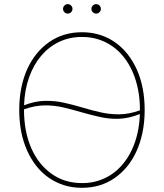

<svg xmlns="http://www.w3.org/2000/svg" viewBox="-20 -892 787 922"><path d="M72.4 0ZM373.6 9.9Q326.7 9.9 286.4 -3Q246.1 -16 212.9 -39.4Q179.7 -62.9 153.9 -95.7Q128.2 -128.6 110.4 -168.7Q72.4 -253.2 72.4 -363.6Q72.4 -421.9 82.7 -471.8Q93 -521.7 112 -562.7Q131 -603.7 157.5 -635.7Q183.9 -667.6 216.3 -690Q283.7 -737.2 373.6 -737.2Q420.5 -737.2 460.8 -724.3Q501.1 -711.3 534.1 -687.9Q567.1 -664.4 592.9 -631.6Q618.6 -598.7 636.7 -558.9Q674.7 -474.4 674.7 -363.6Q674.7 -305.4 664.2 -255.5Q653.8 -205.6 634.9 -164.6Q616.1 -123.6 589.7 -91.6Q563.2 -59.7 530.9 -37.3Q463.4 9.9 373.6 9.9ZM373.6 -12.8Q413.4 -12.4 449.2 -23.3Q485.1 -34.1 515.4 -54.5Q545.8 -74.9 570.3 -104.4Q594.8 -133.9 612.4 -170.8Q630 -207.7 640.1 -251.6Q650.2 -295.5 651.6 -344.5Q599.8 -323.5 551.8 -321.7L539.8 -321.4Q498.9 -321.4 458.8 -330.6Q436.1 -335.6 414.1 -341.3Q392 -346.9 370 -353.3Q348 -359.7 326.3 -365.6Q304.7 -371.4 282.7 -376.4Q241.1 -386 197.1 -386Q147 -385.7 95.2 -366.8Q95.2 -260.7 130 -180.8Q164.8 -101.9 227.6 -57.5Q289.8 -12.8 373.6 -12.8ZM554.3 -343Q600.9 -343.8 652 -362.2Q652.3 -414.8 643.1 -461.3Q633.9 -507.8 616.7 -547.1Q599.4 -586.3 574.8 -617.5Q550.1 -648.8 519 -670.3Q487.9 -691.8 451.2 -703.3Q414.4 -714.8 373.6 -714.5Q314.6 -714.8 264.7 -691.2Q214.8 -667.6 178.1 -624.5Q141.3 -581.3 119.7 -520.6Q98 -459.9 95.5 -386.4Q147.7 -406.6 195 -407.7H204.2Q225.5 -407.7 246.1 -405.5Q266.7 -403.4 286.9 -398.8Q309.3 -393.8 331.3 -388.1Q353.3 -382.5 375.7 -375.7Q397.7 -369 419.4 -363.3Q441.1 -357.6 463.4 -352.6Q505.3 -343 549.7 -343ZM305.4 -826.7Q296.2 -826.7 289.4 -833.5Q282.7 -840.2 282.7 -849.4Q282.7 -858.7 289.4 -865.4Q296.2 -872.2 305.4 -872.2Q314.6 -872.2 321.4 -865.4Q328.1 -858.7 328.1 -849.4Q328.1 -840.2 321.4 -833.5Q314.6 -826.7 305.4 -826.7ZM441.8 -826.7Q432.5 -826.7 425.8 -833.5Q419 -840.2 419 -849.4Q419 -858.7 425.8 -865.4Q432.5 -872.2 441.8 -872.2Q451 -872.2 457.7 -865.4Q464.5 -858.7 464.5 -849.4Q464.5 -840.2 457.7 -833.5Q451 -826.7 441.8 -826.7Z"/></svg>

Font: Linik Sans Thin
Style: Regular
Weight: 100
Designer: Fonts by Rasmus Andersson / Changes by Cristiano Sobral with parts from Marc Monis
Foundry: rsms
Version: Version 3.020; ttfautohint (v1.6)